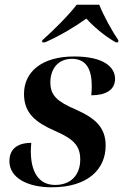

<svg xmlns="http://www.w3.org/2000/svg" viewBox="-20 -786 535 816"><path d="M160 -615 159 -606H171C232 -632 303 -675 347 -707C377 -674 420 -636 472 -606H482L483 -615C458 -651 418 -723 402 -766H306C270 -719 207 -657 160 -615ZM200 10C355 10 429 -68 429 -167C429 -243 387 -283 301 -321C224 -354 194 -380 194 -436C194 -490 224 -536 286 -536C347 -536 370 -491 370 -420C370 -408 369 -395 368 -381C427 -381 469 -402 469 -451C469 -499 424 -546 295 -546C157 -546 82 -480 82 -387C82 -305 131 -266 213 -230C291 -196 321 -168 321 -108C321 -45 284 0 214 0C146 0 111 -53 111 -144C111 -155 112 -167 113 -179C64 -179 20 -160 20 -101C20 -32 94 10 200 10Z"/></svg>

Font: Noto Serif Display SemiBold
Style: Italic
Weight: 600
Italic angle: -12°
Designer: Monotype Design Team
Foundry: Monotype Imaging Inc.
Version: Version 2.009